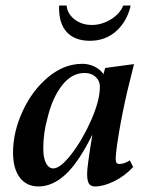

<svg xmlns="http://www.w3.org/2000/svg" viewBox="-20 -662 526 692"><path d="M27 -112Q27 -186 61.5 -261Q96 -336 153.5 -384Q211 -432 277 -432Q300 -432 320.5 -422Q341 -412 353 -395L359 -417L463 -431L439 -334Q421 -256 409 -185Q397 -114 397 -88Q397 -71 410 -71Q428 -71 448 -84L460 -60Q429 -27 391 -8.5Q353 10 323 10Q306 10 300 -1Q294 -12 294 -36Q294 -63 313 -177Q263 -76 216 -33Q169 10 119 10Q75 10 51 -22.5Q27 -55 27 -112ZM340 -349Q340 -371 324.5 -385Q309 -399 285 -399Q238 -399 203 -353.5Q168 -308 151 -236Q136 -183 136 -127Q136 -92 146 -73.5Q156 -55 172 -55Q198 -55 238.5 -108Q279 -161 309.5 -231Q340 -301 340 -349ZM193 -642H220Q223 -612 249 -592Q275 -572 311 -572Q347 -572 380 -592.5Q413 -613 424 -642H451Q438 -585 399 -550Q360 -515 304 -515Q249 -515 220 -547Q191 -579 193 -642Z"/></svg>

Font: Unna Medium
Style: Italic
Weight: 500
Italic angle: -8.05°
Designer: Jorge de Buen Unna
Foundry: Omnibus-Type
Version: Version 2.008